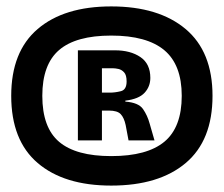

<svg xmlns="http://www.w3.org/2000/svg" viewBox="-20 -732 698 599"><path d="M327 -153Q180 -153 97.5 -223.5Q15 -294 15 -433Q15 -571 97.5 -641.5Q180 -712 327 -712Q475 -712 559 -641.5Q643 -571 643 -433Q643 -294 559.5 -223.5Q476 -153 327 -153ZM327 -245Q439 -245 493 -290Q547 -335 547 -433Q547 -530 492.5 -575.5Q438 -621 327 -621Q217 -621 164.5 -576Q112 -531 112 -433Q112 -334 164.5 -289.5Q217 -245 327 -245ZM223 -294V-575H339Q387 -575 418 -554Q449 -533 449 -489Q449 -462 431 -442.5Q413 -423 371 -418V-415Q412 -412 426 -392Q440 -372 447 -346L462 -294H381L372 -342Q367 -365 356.5 -376Q346 -387 320 -387H298V-294ZM298 -443H323Q339 -443 357 -447.5Q375 -452 375 -478Q375 -498 367 -506.5Q359 -515 349 -517Q339 -519 333 -519H298Z"/></svg>

Font: Bricolage Grotesque 96pt Bricolage Grotesque 48pt Regular
Style: Bold
Weight: 700
Designer: Mathieu Triay
Foundry: Atelier Triay
Version: Version 1.001; ttfautohint (v1.8.4.7-5d5b);gftools[0.9.33.de